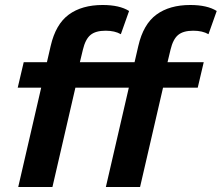

<svg xmlns="http://www.w3.org/2000/svg" viewBox="-20 -749 888 769"><path d="M754 -626Q714 -626 693.5 -609Q673 -592 663 -550L651 -500H796L772 -398H633L541 0H404L496 -398H282L190 0H53L145 -398H51L75 -500H168L183 -565Q203 -652 255.5 -690.5Q308 -729 391 -729Q459 -729 497 -705L464 -612Q440 -626 403 -626Q363 -626 342.5 -609Q322 -592 312 -550L300 -500H519L534 -565Q554 -652 606.5 -690.5Q659 -729 742 -729Q810 -729 848 -705L815 -612Q791 -626 754 -626Z"/></svg>

Font: Elaine Sans SemiBold
Style: Italic
Weight: 600
Italic angle: -13°
Designer: Wei Huang
Foundry: Wei Huang
Version: Version 2.001;December 24, 2019;FontCreator 12.0.0.2547 64-b